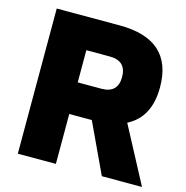

<svg xmlns="http://www.w3.org/2000/svg" viewBox="-108 -838 910 940"><g transform="rotate(15 347.0 -368.0)"><path d="M257.8 -252.9H372.1L490.7 0H694.3L543 -285.2C616.7 -322.8 653.3 -392.1 653.3 -493.7C653.3 -655.3 563.5 -735.8 383.3 -735.8H64.9V0H257.8ZM377.9 -576.2C434.1 -576.2 460.9 -546.9 460.9 -494.6C460.9 -440.4 433.1 -413.1 377.9 -413.1H257.8V-576.2Z"/></g></svg>

Font: Estedad Black
Style: Regular
Weight: 900
Designer: Amin Abedi
Version: Version 7.3